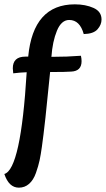

<svg xmlns="http://www.w3.org/2000/svg" viewBox="-24 -734 488 885"><path d="M362 -577Q344 -642 295 -642Q259 -642 238.5 -592.5Q218 -543 213 -472Q286 -472 349 -477Q352 -464 352 -452Q352 -406 304 -404Q281 -402 207 -402Q183 -154 169 -57Q164 -21 158.5 5Q153 31 141.5 63.5Q130 96 110 113.5Q90 131 63 131Q17 131 -4 68Q72 46 99 -401Q69 -400 37 -396Q35 -414 35 -419Q35 -473 93 -473H106Q129 -714 321 -714Q370 -714 407 -697.5Q444 -681 444 -644Q444 -620 425.5 -599Q407 -578 362 -577Z"/></svg>

Font: Overlock
Style: Bold Italic
Weight: 700
Version: Version 1.001